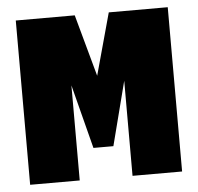

<svg xmlns="http://www.w3.org/2000/svg" viewBox="-45 -606 672 652"><g transform="rotate(-5 291.0 -280.0)"><path d="M32 0V-560H233L291 -349L349 -560H550V0H381V-324L325 -106H257L201 -324V0Z"/></g></svg>

Font: Tektur Condensed ExtraBold
Style: Regular
Weight: 800
Width: 3
Designer: Adam Jagosz
Foundry: Adam Jagosz
Version: Version 1.005;gftools[0.9.30]